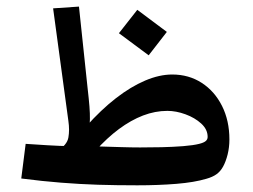

<svg xmlns="http://www.w3.org/2000/svg" viewBox="-20 -551 759 577"><path d="M392.6 5.9Q329.1 5.9 274.2 4.2Q219.2 2.4 163.8 -2Q108.4 -6.3 43.9 -14.6L57.1 -118.7Q85.9 -116.7 122.6 -114.5Q159.2 -112.3 187.5 -111.8L151.9 -97.2Q181.6 -115.2 185.5 -137.7Q189.5 -160.2 185.5 -187.5L139.6 -525.9L217.3 -531.2L243.2 -286.6Q247.1 -252.9 248.8 -231.2Q250.5 -209.5 250.2 -193.1Q250 -176.8 247.1 -157.7L239.3 -171.4Q283.7 -221.2 328.4 -255.9Q373 -290.5 416 -308.8Q459 -327.1 497.6 -327.1Q547.4 -327.1 586.2 -302Q625 -276.9 647.2 -232.7Q669.4 -188.5 669.4 -131.8Q669.4 -108.4 664.1 -86.9Q658.7 -65.4 650.4 -50.3Q642.6 -36.1 630.9 -27.6Q619.1 -19 600.1 -13.7Q564 -2.9 510 1.5Q456.1 5.9 392.6 5.9ZM266.6 -97.7 263.2 -111.3Q312 -109.9 343.3 -108.9Q374.5 -107.9 400.9 -107.9Q430.7 -107.9 465.3 -108.6Q500 -109.4 530.8 -111.8Q561.5 -114.3 578.6 -118.7Q592.3 -122.1 598.1 -127Q604 -131.8 604 -139.6Q604 -162.1 584.7 -179.7Q565.4 -197.3 537.4 -207.5Q509.3 -217.8 482.9 -217.8Q446.3 -217.8 409.9 -203.9Q373.5 -189.9 337.6 -163.3Q301.8 -136.7 266.6 -97.7ZM426.8 -384.8 337.4 -451.2 392.6 -521.5 481.4 -455.1Z"/></svg>

Font: Markazi Text
Style: Regular
Weight: 400
Designer: Borna Izadpanah (Arabic designer), Fiona Ross (Arabic design director) and Florian Runge (Latin designer)
Foundry: Borna Izadpanah and Florian Runge
Version: Version 1.000